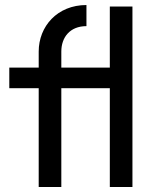

<svg xmlns="http://www.w3.org/2000/svg" viewBox="-20 -744 613 764"><path d="M134 -539V-475H17V-393H134V0H224V-393H417V0H507V-718H417V-475H224V-539C224 -595 258 -640 324 -640V-724C208 -724 134 -639 134 -539Z"/></svg>

Font: MV Cash
Style: Regular
Weight: 400
Designer: Rodrigo Fuenzalida
Foundry: fragTYPE
Version: Version 1.100;Glyphs 3.1.2 (3151)